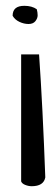

<svg xmlns="http://www.w3.org/2000/svg" viewBox="-20 -646 191 660"><path d="M114.3 -459Q127 -276.4 135.7 -36.1Q129.9 -5.9 88.9 -5.9Q78.1 -5.9 66.9 -10.3Q55.7 -14.6 52.7 -22.5V-459ZM23.4 -591.8Q23.4 -626 63.5 -626Q89.8 -626 106.4 -614.3Q109.4 -603.5 109.4 -593.3Q109.4 -583 101.6 -573.2Q93.8 -563.5 78.1 -563.5Q62.5 -563.5 46.9 -570.8Q31.2 -578.1 23.4 -591.8Z"/></svg>

Font: Architects Daughter
Style: Regular
Weight: 400
Designer: Kimberly Geswein
Foundry: Kimberly Geswein
Version: Version 1.003 2010